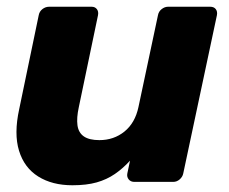

<svg xmlns="http://www.w3.org/2000/svg" viewBox="-20 -540 680 570"><path d="M195 10Q135 10 93.5 -16Q52 -42 36.5 -92.5Q21 -143 37 -216L95 -495Q97 -506 106 -513Q115 -520 126 -520H252Q262 -520 267.5 -513Q273 -506 271 -495L214 -222Q207 -190 210 -168Q213 -146 229 -135Q245 -124 275 -124Q318 -124 349.5 -149.5Q381 -175 391 -222L449 -495Q451 -506 460 -513Q469 -520 479 -520H604Q615 -520 620.5 -513Q626 -506 624 -495L524 -25Q522 -15 513.5 -7.5Q505 0 494 0H379Q368 0 362 -7.5Q356 -15 358 -25L366 -63Q345 -40 321 -23.5Q297 -7 267 1.5Q237 10 195 10Z"/></svg>

Font: Rubik
Style: Bold Italic
Weight: 700
Italic angle: -12°
Designer: Hubert and Fischer
Foundry: Hubert and Fischer
Version: Version 2.300;gftools[0.9.30]